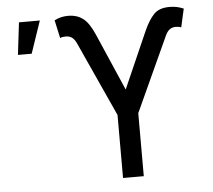

<svg xmlns="http://www.w3.org/2000/svg" viewBox="-52 -794 942 851"><g transform="rotate(-5 419.0 -368.5)"><path d="M461.4 0V-280.3L309.6 -613.8Q301.3 -631.3 290 -639.2Q278.8 -647 262.7 -647Q256.3 -647 249 -645.8Q241.7 -644.5 237.8 -642.1L220.2 -722.7Q236.8 -731 251.2 -734.1Q265.6 -737.3 283.2 -737.3Q319.3 -737.3 346.7 -717.3Q374 -697.3 397.9 -641.6L507.3 -389.6L618.2 -641.6Q638.7 -687.5 662.4 -712.4Q686 -737.3 731.9 -737.3Q749.5 -737.3 763.9 -734.4Q778.3 -731.4 794.9 -724.6L776.4 -642.1Q773.4 -644.5 766.6 -645.8Q759.8 -647 752.9 -647Q737.3 -647 726.1 -639.2Q714.8 -631.3 706.5 -613.8L553.7 -280.3V0ZM44.9 -584 62 -727.5H154.8L106 -584Z"/></g></svg>

Font: Inter 16pt
Style: Regular
Weight: 400
Version: Version 4.001;git-66647c0bb